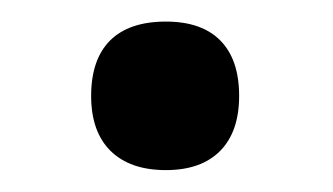

<svg xmlns="http://www.w3.org/2000/svg" viewBox="-20 -147 309 178"><path d="M64.5 -58.1Q64.5 -91.8 82 -109.4Q99.6 -127 133.8 -127Q167 -127 184.3 -109.4Q201.7 -91.8 201.7 -58.1Q201.7 -24.9 184.1 -7.1Q166.5 10.7 133.8 10.7Q100.6 10.7 82.5 -7.1Q64.5 -24.9 64.5 -58.1Z"/></svg>

Font: Viking Open Sans Light
Style: Bold
Weight: 600
Foundry: Ascender Corporation
Version: Version 2.001